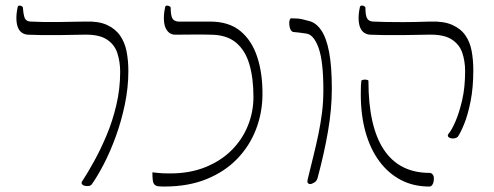

<svg xmlns="http://www.w3.org/2000/svg" viewBox="-20 -671 1808 703"><path d="M45 -646Q46 -650 50.5 -650.5Q55 -651 59.5 -648.5Q64 -646 64 -642Q66 -615 71 -604Q76 -593 92 -592Q114 -591 138 -590.5Q162 -590 198 -590.5Q234 -591 291 -592Q340 -594 371 -580Q402 -566 419.5 -541Q437 -516 443.5 -482.5Q450 -449 450 -411Q450 -350 437 -288Q424 -226 403.5 -170Q383 -114 359.5 -69Q336 -24 316 4Q312 9 304.5 10Q297 11 289.5 9Q282 7 279.5 2Q277 -3 282 -9Q301 -38 324.5 -80.5Q348 -123 370 -175Q392 -227 406 -286.5Q420 -346 420 -408Q420 -445 409.5 -477Q399 -509 369.5 -527.5Q340 -546 283 -544Q231 -543 195.5 -542.5Q160 -542 133 -542.5Q106 -543 82 -544Q68 -545 58.5 -552.5Q49 -560 44.5 -573.5Q40 -587 40 -605.5Q40 -624 45 -646Z M582 12Q568 12 559.5 11Q551 10 546 5Q541 0 539.5 -10.5Q538 -21 538 -40Q552 -39 563 -37.5Q574 -36 603 -36Q675 -36 732 -59Q789 -82 828 -121Q867 -160 887.5 -210.5Q908 -261 908 -316Q908 -385 893 -436Q878 -487 843.5 -515.5Q809 -544 750 -544Q719 -545 687 -544.5Q655 -544 622 -544Q608 -544 598.5 -552Q589 -560 584.5 -573.5Q580 -587 580 -605.5Q580 -624 585 -646Q586 -650 590.5 -650.5Q595 -651 600 -648.5Q605 -646 605 -642Q605 -615 611 -604Q617 -593 633 -592Q661 -592 690 -592Q719 -592 749 -592Q818 -592 860 -557.5Q902 -523 922 -462Q942 -401 941 -321Q940 -256 917 -196.5Q894 -137 849 -90Q804 -43 737 -15.5Q670 12 582 12Z M1115 3Q1111 3 1107.5 -0.5Q1104 -4 1107 -16Q1118 -61 1128 -101.5Q1138 -142 1146 -180.5Q1154 -219 1159 -258.5Q1164 -298 1164 -341Q1164 -447 1146.5 -495.5Q1129 -544 1102 -548Q1089 -550 1077 -551.5Q1065 -553 1053 -554Q1049 -555 1045.5 -560Q1042 -565 1040.5 -572.5Q1039 -580 1039 -587Q1039 -594 1041 -599Q1043 -604 1047 -604Q1058 -604 1071 -603Q1084 -602 1112 -594Q1137 -588 1156 -560.5Q1175 -533 1185 -480.5Q1195 -428 1195 -346Q1195 -272 1181 -190.5Q1167 -109 1143 -20Q1140 -8 1130.5 -2.5Q1121 3 1115 3Z M1656 -170Q1652 -166 1644.5 -164.5Q1637 -163 1630 -165Q1623 -167 1620.5 -171.5Q1618 -176 1623 -182Q1634 -195 1647.5 -226Q1661 -257 1672 -303.5Q1683 -350 1683 -411Q1683 -447 1672.5 -478Q1662 -509 1632.5 -527.5Q1603 -546 1545 -544Q1491 -543 1453.5 -542.5Q1416 -542 1388.5 -542.5Q1361 -543 1335 -544Q1321 -545 1311.5 -552.5Q1302 -560 1297.5 -573.5Q1293 -587 1293 -605.5Q1293 -624 1298 -646Q1299 -650 1304 -650.5Q1309 -651 1313.5 -648.5Q1318 -646 1318 -642Q1318 -615 1324 -604Q1330 -593 1346 -592Q1368 -591 1393.5 -590.5Q1419 -590 1456.5 -590Q1494 -590 1553 -592Q1604 -594 1635.5 -580Q1667 -566 1684 -541.5Q1701 -517 1707 -484Q1713 -451 1713 -414Q1713 -350 1703 -300Q1693 -250 1679.5 -217Q1666 -184 1656 -170ZM1552 12Q1494 12 1448 -12Q1402 -36 1369 -80.5Q1336 -125 1318.5 -187Q1301 -249 1301 -326Q1301 -348 1301.5 -357Q1302 -366 1303 -375Q1304 -378 1310 -379Q1316 -380 1322.5 -379Q1329 -378 1329 -375Q1329 -208 1385.5 -123Q1442 -38 1553 -38Q1559 -38 1563.5 -33Q1568 -28 1568.5 -20.5Q1569 -13 1567.5 -5.5Q1566 2 1562 7Q1558 12 1552 12Z"/></svg>

Font: Noto Rashi Hebrew ExtraLight
Style: Regular
Weight: 250
Version: Version 1.006